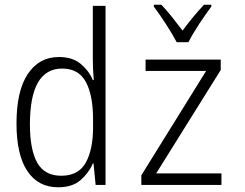

<svg xmlns="http://www.w3.org/2000/svg" viewBox="-20 -785 1040 815"><path d="M227 10Q142 10 96 -59Q50 -128 50 -261Q50 -399 98 -471Q146 -543 230 -543Q288 -543 323 -513.5Q358 -484 374 -445H378Q376 -468 375 -490.5Q374 -513 374 -534V-760H428V0H386L377 -91H374Q357 -51 322 -20.5Q287 10 227 10ZM240 -39Q313 -39 344 -94.5Q375 -150 375 -245V-279Q375 -380 344.5 -437Q314 -494 244 -494Q107 -494 107 -257Q107 -150 138 -94.5Q169 -39 240 -39ZM580 0V-41L855 -484H598V-532H917V-488L643 -49H920V0ZM730 -606Q712 -640 684.5 -682.5Q657 -725 633 -757V-765H665Q686 -743 710 -713Q734 -683 755 -655Q777 -685 798 -710.5Q819 -736 846 -765H877V-757Q853 -725 825 -682.5Q797 -640 780 -606Z"/></svg>

Font: Noto Sans Mono ExtraCondensed Light
Style: Regular
Weight: 300
Width: 2
Designer: Monotype Design Team
Foundry: Monotype Imaging Inc.
Version: Version 2.014; ttfautohint (v1.8.4.7-5d5b)